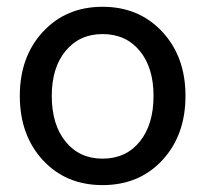

<svg xmlns="http://www.w3.org/2000/svg" viewBox="-20 -535 602 563"><path d="M523.9 -253.9Q523.9 -138.7 456.1 -65.4Q388.2 7.8 280.8 7.8Q173.3 7.8 105.7 -65.4Q38.1 -138.7 38.1 -253.9Q38.1 -368.7 106 -441.9Q173.8 -515.1 280.8 -515.1Q387.7 -515.1 455.8 -441.9Q523.9 -368.7 523.9 -253.9ZM131.8 -253.9Q131.8 -169.4 172.4 -119.6Q212.9 -69.8 280.8 -69.8Q349.1 -69.8 389.6 -119.6Q430.2 -169.4 430.2 -253.9Q430.2 -336.9 389.6 -386Q349.1 -435.1 280.8 -435.1Q213.4 -435.1 172.6 -386Q131.8 -336.9 131.8 -253.9Z"/></svg>

Font: LT Superior Med
Style: Regular
Weight: 500
Designer: Daniel Lyons
Foundry: LyonsType
Version: Version 1.000